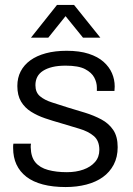

<svg xmlns="http://www.w3.org/2000/svg" viewBox="-20 -743 535 775"><path d="M245 12Q193 12 153 1.5Q113 -9 86.5 -29.5Q60 -50 46.5 -79Q33 -108 33 -146Q33 -150 33 -154.5Q33 -159 34 -163H105Q104 -158 104 -154.5Q104 -151 104 -148Q105 -109 123 -87.5Q141 -66 174 -57Q207 -48 250 -48Q287 -48 316.5 -58.5Q346 -69 363.5 -89Q381 -109 381 -138Q381 -175 358.5 -194Q336 -213 300 -223.5Q264 -234 225 -246Q193 -255 162 -265.5Q131 -276 105.5 -292Q80 -308 65 -333Q50 -358 50 -396Q50 -429 63.5 -455Q77 -481 102.5 -499.5Q128 -518 165 -528Q202 -538 249 -538Q301 -538 338 -526Q375 -514 398 -493.5Q421 -473 432 -447.5Q443 -422 443 -394Q443 -390 442.5 -385Q442 -380 442 -376H371V-389Q371 -410 360.5 -430Q350 -450 323.5 -464Q297 -478 245 -478Q214 -478 191.5 -472.5Q169 -467 153.5 -457Q138 -447 130.5 -432.5Q123 -418 123 -399Q123 -370 141.5 -354.5Q160 -339 190 -329.5Q220 -320 254 -309Q288 -299 323.5 -288Q359 -277 389 -261Q419 -245 437 -218.5Q455 -192 455 -149Q455 -109 439 -78.5Q423 -48 395 -28Q367 -8 328.5 2Q290 12 245 12ZM105 -591 210 -723H279L385 -591H315L225 -702H264L175 -591Z"/></svg>

Font: Archivo SemiBold Light
Style: Regular
Weight: 300
Version: Version 2.001